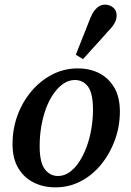

<svg xmlns="http://www.w3.org/2000/svg" viewBox="-20 -794 564 828"><path d="M219 14Q167 14 125 -7Q83 -28 58.5 -69.5Q34 -111 34 -172Q34 -238 55.5 -296.5Q77 -355 115.5 -400.5Q154 -446 205 -472.5Q256 -499 315 -499Q368 -499 408.5 -478Q449 -457 473 -416Q497 -375 497 -313Q497 -249 475.5 -190Q454 -131 416.5 -85Q379 -39 328.5 -12.5Q278 14 219 14ZM230 -35Q257 -35 280 -51.5Q303 -68 321.5 -96Q340 -124 353.5 -160.5Q367 -197 374 -238.5Q381 -280 381 -321Q381 -392 359.5 -420.5Q338 -449 303 -449Q277 -449 254 -433.5Q231 -418 211.5 -390.5Q192 -363 178.5 -326.5Q165 -290 158 -248.5Q151 -207 151 -164Q151 -93 173.5 -64Q196 -35 230 -35ZM307 -558Q317 -584 327.5 -610Q338 -636 348.5 -662.5Q359 -689 369 -715Q378 -737 388 -749.5Q398 -762 409 -768Q420 -774 433 -774Q453 -774 468 -761.5Q483 -749 483 -728Q483 -711 474.5 -695Q466 -679 447 -660Q429 -639 410.5 -619Q392 -599 374 -579Q356 -559 338 -539Z"/></svg>

Font: Source Serif 4 18pt SemiBold
Style: Italic
Weight: 600
Italic angle: -12°
Designer: Frank Grießhammer
Foundry: Adobe Systems Incorporated
Version: Version 4.004;hotconv 1.0.116;makeotfexe 2.5.65601